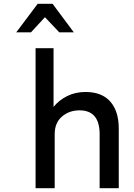

<svg xmlns="http://www.w3.org/2000/svg" viewBox="-20 -984 700 1004"><path d="M427 -503Q374 -503 331 -481.5Q288 -460 260 -425V-732H166V0H266V-282Q266 -342 304 -374.5Q342 -407 396 -407Q501 -407 501 -282V0H601V-312Q601 -402 557 -452.5Q513 -503 427 -503ZM255 -964H177L65 -815H142L215 -894L290 -815H366Z"/></svg>

Font: Geom
Style: Regular
Weight: 400
Version: Version 1.102